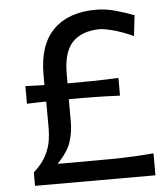

<svg xmlns="http://www.w3.org/2000/svg" viewBox="-53 -790 733 837"><g transform="rotate(-5 313.5 -371.0)"><path d="M66.4 0V-58.6Q105 -93.8 121.8 -127.4Q138.7 -161.1 143.1 -190.9Q147.5 -220.7 147.5 -244.6L147 -361.8Q127 -361.8 105.5 -361.1Q84 -360.4 62.5 -359.4V-437Q84 -436 105 -435.1Q126 -434.1 145.5 -434.1V-480Q145.5 -610.8 211.7 -676.3Q277.8 -741.7 397.5 -741.7Q441.4 -741.7 486.8 -728.5Q532.2 -715.3 563.5 -703.1L553.2 -612.8Q502.9 -635.7 463.6 -645.8Q424.3 -655.8 404.8 -655.8Q326.7 -654.3 286.6 -611.6Q246.6 -568.8 246.6 -475.6V-432.6Q303.2 -432.6 355.5 -433.3Q407.7 -434.1 469.7 -437V-359.4Q407.7 -362.3 355 -363Q302.2 -363.8 246.1 -363.3V-259.8Q246.1 -221.2 233.4 -179Q220.7 -136.7 172.9 -86.9H287.6Q355.5 -86.9 407.2 -87.4Q459 -87.9 503.4 -90.1Q547.9 -92.3 593.3 -96.2V0Z"/></g></svg>

Font: Pinar Medium
Style: Regular
Weight: 500
Designer: Amin Abedi
Version: Version 3.000